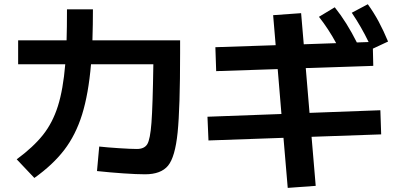

<svg xmlns="http://www.w3.org/2000/svg" viewBox="-20 -829 1915 925"><path d="M447.3 -4.9 458 -123Q496.6 -118.7 554 -115Q611.3 -111.3 639.6 -111.3Q675.3 -111.3 689.5 -134.3Q703.6 -157.2 709.7 -237.5Q715.8 -317.9 718.8 -519.5H418.5Q406.2 -376 375.5 -277.3Q344.7 -178.7 289.6 -106.7Q234.4 -34.7 145.5 28.3L60.5 -61.5Q140.1 -120.1 186.8 -178.7Q233.4 -237.3 258.8 -317.4Q284.2 -397.5 294.4 -519.5H67.4V-634.8H300.8Q302.7 -695.3 302.7 -784.2H427.7Q427.7 -711.9 425.3 -634.8H847.7V-573.2Q847.7 -308.6 835.7 -190.4Q823.7 -72.3 789.6 -30.8Q755.4 10.7 678.7 10.7Q638.2 10.7 574.7 6.3Q511.2 2 447.3 -4.9Z M1345.7 -165 984.4 -152.3 979.5 -266.6 1335.9 -279.8 1317.9 -496.1 1021.5 -486.3 1017.6 -601.6 1308.1 -611.3 1295.9 -755.9 1430.7 -765.6 1443.4 -615.7 1599.6 -621.1Q1563 -689 1516.6 -748L1592.8 -793.9Q1623 -755.9 1648.7 -714.8Q1674.3 -673.8 1699.2 -624.5L1755.9 -626.5Q1721.2 -698.7 1674.8 -767.6L1752 -808.6Q1781.2 -768.1 1804.4 -724.9Q1827.6 -681.6 1849.6 -628.9L1776.4 -594.7L1778.3 -511.7L1453.1 -501L1471.2 -285.2L1812.5 -297.9L1816.4 -181.6L1481 -169.9L1501 66.4L1366.2 76.2Z"/></svg>

Font: Pretendard
Style: Bold
Weight: 700
Designer: Base glyphs from Inter by Rasmus Andersson; Hangeul glyphs from Noto Sans CJK(Source Han Sans) by Jang Soo-young and Kan
Foundry: Kil Hyung-jin
Version: Version 1.309